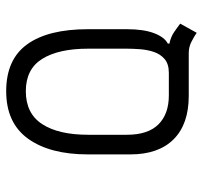

<svg xmlns="http://www.w3.org/2000/svg" viewBox="-38 -614 661 626"><g transform="rotate(90 293.0 -301.5)"><path d="M277.8 9.3Q174.3 9.3 125 -59.1Q75.7 -127.4 75.7 -257.3V-384.3Q75.7 -438.5 88.6 -472.7Q101.6 -506.8 122.6 -517.6V-522.9Q101.1 -527.3 85.7 -537.8Q70.3 -548.3 57.6 -558.1L87.4 -611.8Q98.6 -604 116 -595Q133.3 -585.9 153.3 -585.9H293Q385.3 -585.9 434.6 -536.6Q483.9 -487.3 483.9 -395.5V-257.3Q483.9 -132.8 432.6 -61.8Q381.3 9.3 277.8 9.3ZM277.8 -54.7Q350.6 -54.7 385.3 -108.2Q419.9 -161.6 419.9 -257.8V-384.3Q419.9 -453.1 386 -487.1Q352.1 -521 291.5 -521H218.3Q189 -521 172.9 -507.1Q156.7 -493.2 149.7 -471.7Q142.6 -450.2 140.9 -426.5Q139.2 -402.8 139.2 -382.8V-257.8Q139.2 -161.6 172.4 -108.2Q205.6 -54.7 277.8 -54.7Z"/></g></svg>

Font: CaskaydiaMono NF Light
Style: Regular
Weight: 300
Designer: Aaron Bell
Foundry: Saja Typeworks
Version: Version 2111.001; ttfautohint (v1.8.4);Nerd Fonts 3.1.1